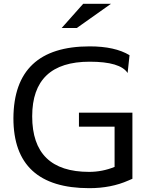

<svg xmlns="http://www.w3.org/2000/svg" viewBox="-20 -970 770 1002"><path d="M302 -824H381L559 -950H414ZM671 -37V-382H392V-309H578V-99Q514 -73 445 -73Q148 -73 148 -363Q148 -648 448 -648Q608 -648 646 -589L656 -682Q580 -728 448 -728Q52 -728 50 -353Q50 12 446 12Q560 12 650 -28Z"/></svg>

Font: Sawarabi Gothic
Style: Regular
Weight: 400
Designer: mshio (mshio@users.sourceforge.jp)
Version: Version 20141215